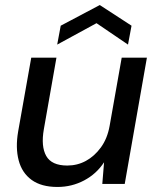

<svg xmlns="http://www.w3.org/2000/svg" viewBox="-20 -730 628 762"><path d="M208 12Q144 12 105.5 -16Q67 -44 54 -94Q41 -144 52 -208L104 -501H204L154 -217Q142 -149 163.5 -111Q185 -73 247 -73Q287 -73 321 -91.5Q355 -110 380.5 -145Q406 -180 415 -230L463 -501H563L475 0H386L393 -86Q363 -40 314 -14Q265 12 208 12ZM207 -553 221 -628 376 -710 502 -628 488 -553 363 -638Z"/></svg>

Font: DM Sans 18pt Medium
Style: Italic
Weight: 500
Italic angle: -10°
Designer: Colophon Foundry, Jonny Pinhorn
Foundry: Colophon Foundry
Version: Version 4.004;gftools[0.9.30]